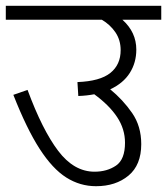

<svg xmlns="http://www.w3.org/2000/svg" viewBox="-20 -642 576 662"><path d="M0 -622H536V-574H402Q450 -531 450 -471Q450 -426 427.5 -390.5Q405 -355 360 -334Q404 -298 435.5 -252.5Q467 -207 467 -145Q467 -73 423 -36.5Q379 0 311 0Q256 0 208.5 -30Q161 -60 116.5 -129Q72 -198 26 -315L75 -332Q126 -194 180.5 -122Q235 -50 306 -50Q349 -50 380 -71Q411 -92 411 -150Q411 -197 384 -238Q357 -279 305 -317Q279 -312 250 -311L247 -359Q325 -362 360.5 -390.5Q396 -419 396 -469Q396 -504 378 -530.5Q360 -557 331 -574H0Z"/></svg>

Font: Noto Sans Light
Style: Regular
Weight: 300
Designer: Monotype Design Team
Foundry: Monotype Imaging Inc.
Version: Version 2.007